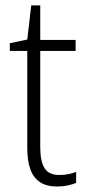

<svg xmlns="http://www.w3.org/2000/svg" viewBox="-20 -678 321 708"><path d="M198.7 -32.7Q216.3 -32.7 232.4 -35.9Q248.5 -39.1 260.7 -43.9V-3.4Q247.1 2 229.5 5.9Q211.9 9.8 190.9 9.8Q151.9 9.8 127.7 -6.1Q103.5 -22 92 -53.5Q80.6 -85 80.6 -132.8V-490.2H16.1V-518.6L80.6 -532.2L95.2 -658.2H128.4V-530.8H258.8V-490.2H128.4V-135.3Q128.4 -84 144 -58.3Q159.7 -32.7 198.7 -32.7Z"/></svg>

Font: Open Sans SemiCondensed Light
Style: Regular
Weight: 300
Width: 4
Designer: Monotype Design Team
Foundry: Monotype Imaging Inc.
Version: Version 3.000